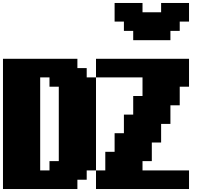

<svg xmlns="http://www.w3.org/2000/svg" viewBox="-20 -1270 1415 1290"><path d="M625 0H1250V-125H937.5V-187.5H1000V-312.5H1062.5V-437.5H1125V-562.5H1187.5V-687.5H1250V-875H625V-750H562.5V-812.5H500V-875H0V0H500V-62.5H562.5V-125H625ZM687.5 -125H625V-750H937.5V-625H875V-500H812.5V-375H750V-250H687.5ZM312.5 -125H250V-750H312.5V-687.5H375V-187.5H312.5ZM875 -1000H1125V-1062.5H1187.5V-1125H1250V-1250H1062.5V-1187.5H937.5V-1250H750V-1125H812.5V-1062.5H875Z"/></svg>

Font: Faithful 32x
Style: Bold
Weight: 400
Foundry: Faithful Resource Pack
Version: Version 1.0; January 27, 2023